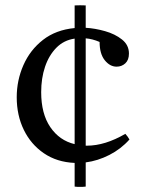

<svg xmlns="http://www.w3.org/2000/svg" viewBox="-20 -622 551 746"><path d="M291 104Q286 104 280.5 104Q275 104 270 103V11Q201 8 150.5 -26.5Q100 -61 72.5 -117.5Q45 -174 45 -244Q45 -310 71 -369Q97 -428 147 -467Q197 -506 270 -513V-601Q292 -602 313 -601V-514Q349 -512 388 -501Q427 -490 454 -468.5Q481 -447 481 -414Q481 -389 467 -376Q453 -363 433 -363Q407 -363 387 -388Q367 -413 367 -459Q353 -465 339.5 -468.5Q326 -472 313 -473V-56Q315 -56 318 -56Q388 -56 467 -102Q477 -91 483 -80Q450 -43 405 -20Q360 3 313 9V103Q307 104 301.5 104Q296 104 291 104ZM270 -62V-472Q228 -466 199 -436.5Q170 -407 155 -362.5Q140 -318 140 -264Q140 -180 175.5 -128Q211 -76 270 -62Z"/></svg>

Font: Tiro Kannada
Style: Regular
Weight: 400
Designer: Kannada: John Hudson & Fiona Ross. Latin: John Hudson.
Foundry: Tiro Typeworks Ltd.
Version: Version 1.52